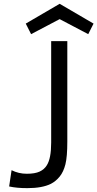

<svg xmlns="http://www.w3.org/2000/svg" viewBox="-20 -974 509 1004"><path d="M40.5 -84Q77.6 -65.4 120.1 -65.4Q162.6 -65.4 187 -76.7Q211.4 -87.9 224.6 -109.4Q247.6 -145 247.6 -228.5V-758.8H332V-233.9Q332 -153.8 322 -114.5Q312 -75.2 292.2 -50.8Q272.5 -26.4 246.1 -12.7Q200.7 9.8 123 9.8Q67.4 9.8 27.8 1ZM142.6 -795.4 114.7 -850.6 292 -954.1 469.2 -850.6 441.4 -795.4 292 -874Z"/></svg>

Font: Duru Sans
Style: Regular
Weight: 400
Designer: Onur Yazõcõgil
Foundry: Onur Yazõcõgil
Version: Version 1.001